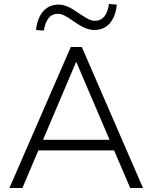

<svg xmlns="http://www.w3.org/2000/svg" viewBox="-20 -940 762 960"><path d="M27 0 334 -705H389L695 0H631L544 -203L577 -188H144L178 -203L92 0ZM360 -629 190 -229 167 -241H554L533 -229L362 -629ZM199 -787 160 -790Q167 -851 196.5 -884Q226 -917 273 -917Q296 -917 319.5 -906.5Q343 -896 375 -873Q407 -852 423 -844Q439 -836 454 -836Q484 -836 501.5 -857.5Q519 -879 525 -920L564 -917Q558 -856 528.5 -823Q499 -790 452 -790Q429 -790 404.5 -800.5Q380 -811 346 -835Q318 -855 301 -863Q284 -871 270 -871Q240 -871 223 -849.5Q206 -828 199 -787Z"/></svg>

Font: Nunito Sans 12pt ExtraLight 12pt Light
Style: Regular
Weight: 300
Version: Version 3.101;gftools[0.9.27]